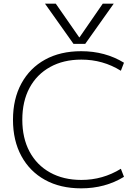

<svg xmlns="http://www.w3.org/2000/svg" viewBox="-20 -1020 759 1050"><path d="M226 -1000H285L413 -816H415L542 -1000H602L446 -780H382ZM424 10Q310 10 226.5 -36Q143 -82 97 -166.5Q51 -251 51 -365Q51 -479 97 -563.5Q143 -648 226.5 -694Q310 -740 424 -740Q555 -740 658 -677L641 -633Q543 -694 425 -694Q327 -694 254 -653.5Q181 -613 141.5 -539.5Q102 -466 102 -365Q102 -265 141.5 -191Q181 -117 254 -76.5Q327 -36 425 -36Q542 -36 641 -97L658 -53Q555 10 424 10Z"/></svg>

Font: M PLUS 2 Light
Style: Regular
Weight: 300
Designer: Coji Morishita
Foundry: UNDERFOREST DESIGN
Version: Version 1.001